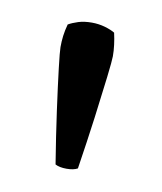

<svg xmlns="http://www.w3.org/2000/svg" viewBox="-44 -785 282 334"><g transform="rotate(10 97.0 -618.0)"><path d="M47 -695.5Q47 -705.5 48.2 -715.5Q49.5 -725.5 52.5 -736.5Q59.5 -740.5 69.8 -743.8Q80 -747 93.5 -747Q105.5 -747 116.8 -743.8Q128 -740.5 134.5 -736.5Q137 -725.5 138.2 -715.5Q139.5 -705.5 139.5 -695.5Q139.5 -688 136 -658.2Q132.5 -628.5 126.8 -585Q121 -541.5 113.5 -493Q106.5 -489 94 -489Q81.5 -489 74 -493Q66 -542 60 -585.5Q54 -629 50.5 -658.5Q47 -688 47 -695.5Z"/></g></svg>

Font: Signika SC
Style: Regular
Weight: 300
Designer: Anna Giedryś
Foundry: Anna Giedryś
Version: Version 2.000